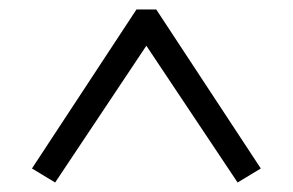

<svg xmlns="http://www.w3.org/2000/svg" viewBox="-20 -732 622 408"><path d="M97.2 -344.2 47.9 -374 270 -711.9H312L534.2 -374L484.9 -344.2L291 -634.8Z"/></svg>

Font: Literata
Style: Regular
Weight: 400
Designer: Latin by Veronika Burian and Jose Scaglione. Greek by Irene Vlachou. Cyrillic by Vera Evstafieva.
Foundry: TypeTogether
Version: Version 3.002